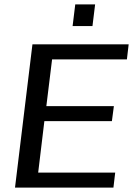

<svg xmlns="http://www.w3.org/2000/svg" viewBox="-20 -850 603 870"><path d="M494 0 502 -68H153L181 -301H487L496 -369H190L216 -581H555L563 -649H127L48 0ZM399 -732 411 -830H321L309 -732Z"/></svg>

Font: Gamestation Display
Style: Italic
Weight: 400
Designer: Jonas Hecksher
Foundry: Jonas Hecksher, Playtypeª, e-types AS
Version: Version 1.003